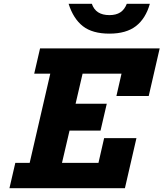

<svg xmlns="http://www.w3.org/2000/svg" viewBox="-20 -996 865 1016"><path d="M192 -740H825L767 -488H596L623 -606H417L380 -447H545L512 -305H348L308 -134H501L531 -265H702L641 0H30L61 -134H137L246 -606H161ZM343 -976H466Q486 -916 559 -916Q594 -916 616.5 -930.5Q639 -945 651 -976H773Q751 -898 699.5 -858Q648 -818 559 -818Q469 -818 418.5 -857.5Q368 -897 343 -976Z"/></svg>

Font: Arvo
Style: Bold Italic
Weight: 700
Italic angle: -13°
Designer: Anton Koovit (Cyrillic Expansion: Cyreal)
Foundry: Anton Koovit, Yassin Baggar
Version: Version 3.000